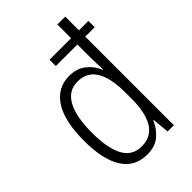

<svg xmlns="http://www.w3.org/2000/svg" viewBox="-228 -850 950 950"><g transform="rotate(-45 246.5 -375.0)"><path d="M222 10Q136 10 92 -59Q48 -128 48 -260Q48 -397 94 -468Q140 -539 223 -539Q276 -539 311 -511Q346 -483 362 -443H365Q364 -464 363 -485Q362 -506 362 -524V-620H211V-664H362V-760H417V-664H483V-620H417V0H373L365 -89H362Q345 -48 311.5 -19Q278 10 222 10ZM231 -38Q298 -38 330 -90.5Q362 -143 362 -241V-284Q362 -384 330.5 -437Q299 -490 232 -490Q169 -490 136.5 -431.5Q104 -373 104 -260Q104 -152 134.5 -95Q165 -38 231 -38Z"/></g></svg>

Font: Noto Sans Lao Looped Condensed Light
Style: Regular
Weight: 300
Width: 3
Designer: Mark Frömberg, Ben Mitchell
Foundry: The Fontpad Ltd
Version: Version 1.002; ttfautohint (v1.8.4.7-5d5b)